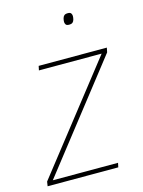

<svg xmlns="http://www.w3.org/2000/svg" viewBox="-113 -755 611 819"><g transform="rotate(-15 192.5 -345.5)"><path d="M-6 0 -3 -20 363 -487H86L90 -506H391L387 -486L22 -19H310L306 0ZM261 -642Q250 -642 246.5 -647.5Q243 -653 243 -659Q243 -666 245 -674Q247 -682 252 -686.5Q257 -691 268 -691Q279 -691 282.5 -685.5Q286 -680 286 -674Q286 -667 284 -659Q282 -651 277 -646.5Q272 -642 261 -642Z"/></g></svg>

Font: IBM Plex Sans Cond Thin
Style: Italic
Weight: 100
Width: 3
Italic angle: -11°
Designer: Mike Abbink, Paul van der Laan, Pieter van Rosmalen
Foundry: Bold Monday
Version: Version 1.3